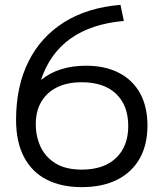

<svg xmlns="http://www.w3.org/2000/svg" viewBox="-20 -759 674 789"><path d="M316 10Q232 10 171.5 -21Q111 -52 78.5 -114Q46 -176 46 -266Q46 -404 97 -506Q148 -608 244 -668Q340 -728 475 -739L489 -673Q355 -661 270 -600.5Q185 -540 149 -432H151Q185 -460 231.5 -474.5Q278 -489 334 -489Q412 -489 469 -459.5Q526 -430 556 -375Q586 -320 586 -243Q586 -164 554 -107.5Q522 -51 461.5 -20.5Q401 10 316 10ZM316 -62Q407 -62 457 -110Q507 -158 507 -241Q507 -326 457 -373.5Q407 -421 316 -421Q256 -421 214 -400Q172 -379 149.5 -340.5Q127 -302 127 -248Q127 -200 146 -157.5Q165 -115 207 -88.5Q249 -62 316 -62Z"/></svg>

Font: M PLUS 2 Thin
Style: Regular
Weight: 400
Version: Version 1.001